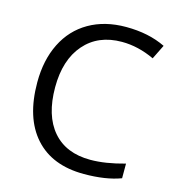

<svg xmlns="http://www.w3.org/2000/svg" viewBox="-109 -818 848 921"><g transform="rotate(15 315.5 -357.0)"><path d="M403.8 -649.9Q286.1 -649.9 218 -571.5Q149.9 -493.2 149.9 -356.9Q149.9 -216.8 215.6 -140.4Q281.2 -64 402.8 -64Q477.5 -64 573.2 -90.8V-18.1Q499 9.8 390.1 9.8Q232.4 9.8 146.7 -85.9Q61 -181.6 61 -357.9Q61 -468.3 102.3 -551.3Q143.6 -634.3 221.4 -679.2Q299.3 -724.1 404.8 -724.1Q517.1 -724.1 601.1 -683.1L565.9 -611.8Q484.9 -649.9 403.8 -649.9Z"/></g></svg>

Font: f0_2797  
Style: Regular
Weight: 400
Foundry: Ascender Corporation
Version: Version 1.10